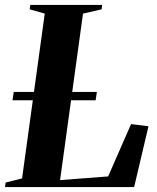

<svg xmlns="http://www.w3.org/2000/svg" viewBox="-40 -763 640 783"><path d="M-19.5 0 -17 -18.5 50 -35.5 142.5 -707.5 81 -725 83.5 -743H376.5L374.5 -725L298.5 -707.5L205 -28.5L401 -43.5L494.5 -257L565.5 -248L507 0ZM11 -354 16 -388H355L350 -354Z"/></svg>

Font: Merriweather 144pt
Style: Bold Italic
Weight: 700
Italic angle: -7.8°
Version: Version 2.101